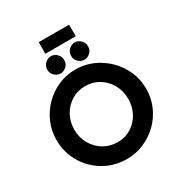

<svg xmlns="http://www.w3.org/2000/svg" viewBox="-234 -1219 1321 1396"><g transform="rotate(-30 426.0 -520.5)"><path d="M50 -367Q50 -443 79 -511Q108 -579 159.5 -631.5Q211 -684 279 -714Q347 -744 425 -744Q502 -744 570 -714Q638 -684 690.5 -631.5Q743 -579 772.5 -511Q802 -443 802 -367Q802 -289 772.5 -221Q743 -153 690.5 -101.5Q638 -50 570 -21Q502 8 425 8Q347 8 279 -21Q211 -50 159.5 -101.5Q108 -153 79 -221Q50 -289 50 -367ZM200 -367Q200 -302 230.5 -248.5Q261 -195 313 -163.5Q365 -132 430 -132Q493 -132 543.5 -163.5Q594 -195 623 -248.5Q652 -302 652 -367Q652 -434 622 -487.5Q592 -541 541 -572.5Q490 -604 426 -604Q362 -604 311 -572.5Q260 -541 230 -487.5Q200 -434 200 -367ZM248 -844Q248 -876 270.5 -896.5Q293 -917 320 -917Q345 -917 367.5 -896.5Q390 -876 390 -844Q390 -812 367.5 -792Q345 -772 320 -772Q293 -772 270.5 -792Q248 -812 248 -844ZM448 -844Q448 -876 470.5 -896.5Q493 -917 520 -917Q545 -917 567.5 -896.5Q590 -876 590 -844Q590 -812 567.5 -792Q545 -772 520 -772Q493 -772 470.5 -792Q448 -812 448 -844ZM294 -1049H549V-952H294Z"/></g></svg>

Font: Reem Kufi Ink
Style: Bold
Weight: 700
Designer: Khaled Hosny
Version: Version 1.002